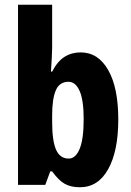

<svg xmlns="http://www.w3.org/2000/svg" viewBox="-20 -780 551 810"><path d="M200 -579Q200 -563 198.5 -537Q197 -511 195 -478H200Q222 -521 252 -540Q282 -559 320 -559Q394 -559 436.5 -484.5Q479 -410 479 -276Q479 -143 436.5 -66.5Q394 10 317 10Q280 10 254 -4Q228 -18 200 -57H192L171 0H56V-760H200ZM269 -435Q231 -435 215.5 -399Q200 -363 200 -294V-266Q200 -186 216.5 -148.5Q233 -111 270 -111Q299 -111 316 -152Q333 -193 333 -278Q333 -357 316 -396Q299 -435 269 -435Z"/></svg>

Font: Noto Sans Malayalam ExtraCondensed ExtraBold
Style: Regular
Weight: 800
Width: 2
Designer: Jelle Bosma - Monotype Design Team
Foundry: Monotype Imaging Inc.
Version: Version 2.104; ttfautohint (v1.8.4.7-5d5b)